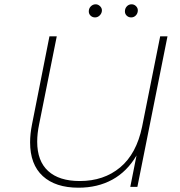

<svg xmlns="http://www.w3.org/2000/svg" viewBox="-20 -869 839 893"><path d="M759 -700 619 0H586L615 -146Q571 -71 502.5 -33.5Q434 4 345 4Q238 4 179 -50Q120 -104 120 -207Q120 -246 129 -291L210 -700H244L162 -291Q153 -248 153 -210Q153 -120 204 -73.5Q255 -27 351 -27Q463 -27 539 -90.5Q615 -154 641 -280L725 -700ZM393 -816Q393 -830 402.5 -839.5Q412 -849 425 -849Q436 -849 445 -840.5Q454 -832 454 -821Q454 -808 444.5 -798Q435 -788 422 -788Q410 -788 401.5 -796Q393 -804 393 -816ZM561 -816Q561 -830 570 -839.5Q579 -849 592 -849Q604 -849 612.5 -840.5Q621 -832 621 -821Q621 -807 612 -797.5Q603 -788 590 -788Q578 -788 569.5 -796Q561 -804 561 -816Z"/></svg>

Font: Montserrat Alternates ExLight
Style: Italic
Weight: 275
Italic angle: -11.3°
Designer: Julieta Ulanovsky
Foundry: Julieta Ulanovsky
Version: Version 7.200